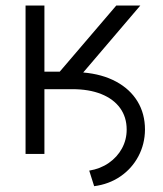

<svg xmlns="http://www.w3.org/2000/svg" viewBox="-20 -550 582 686"><path d="M71.3 -530.3H138.7V-293.9H193.4L395.5 -530.3H481.4L277.3 -291Q345.2 -285.2 395 -258.3Q444.8 -231.4 471.4 -187.5Q498 -143.6 498 -86.9Q497.6 -35.2 474.4 8.5Q451.2 52.2 410.2 80.3Q369.1 108.4 316.4 115.2L298.8 59.6Q338.4 53.2 368.7 32.2Q398.9 11.2 415.8 -19.8Q432.6 -50.8 432.6 -86.9Q432.6 -131.3 409.2 -163.8Q385.7 -196.3 342 -213.9Q298.3 -231.4 238.3 -231.4H138.7V0H71.3Z"/></svg>

Font: Pretendard Std Light
Style: Regular
Weight: 300
Designer: Base glyphs from Inter by Rasmus Andersson; Hangeul glyphs from Noto Sans CJK(Source Han Sans) by Jang Soo-young and Kan
Foundry: Kil Hyung-jin
Version: Version 1.309